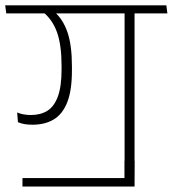

<svg xmlns="http://www.w3.org/2000/svg" viewBox="-36 -648 650 722"><path d="M432 21.5H48.5V53.5H470L470.5 -43H432ZM470 -607.5H432.5V0H470ZM369.5 -597.5H593.5L589.5 -628H365ZM-12.5 -597.5H549L545 -628H-16.5ZM168.5 -603.5H125Q162 -573.5 178.8 -525.5Q195.5 -477.5 195.5 -400.5V-387Q195.5 -322.5 181.5 -284.8Q167.5 -247 141.8 -231.2Q116 -215.5 80 -215.5Q66 -215.5 53.2 -217.8Q40.5 -220 28.5 -225L31.5 -188.5Q43 -183.5 56.8 -181.2Q70.5 -179 86.5 -179Q133 -179 166 -198.8Q199 -218.5 216.8 -263.2Q234.5 -308 234.5 -383V-398.5Q234.5 -477.5 217.8 -526.5Q201 -575.5 168.5 -603.5Z"/></svg>

Font: Anek Devanagari ExtraLight
Style: Regular
Weight: 250
Designer: Kailash Malviya (Devanagari) & Yesha Goshar (Latin)
Foundry: Ek Type
Version: Version 1.003